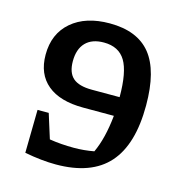

<svg xmlns="http://www.w3.org/2000/svg" viewBox="-96 -700 754 796"><g transform="rotate(15 281.5 -301.5)"><path d="M130 -189 163 -84Q212 -76 268 -76Q311 -76 354 -84Q384 -148 394 -247H263Q162 -247 108.5 -291.5Q55 -336 55 -419Q55 -509 115.5 -561Q176 -613 279 -613Q398 -613 455 -542.5Q512 -472 512 -323Q512 -155 438.5 -72.5Q365 10 213 10Q183 10 149.5 6.5Q116 3 79 -4L82 -189ZM278 -328H397Q397 -436 368.5 -483Q340 -530 276 -530Q225 -530 198 -502Q171 -474 171 -422Q171 -373 196.5 -350.5Q222 -328 278 -328Z"/></g></svg>

Font: Piazzolla SemiBold
Style: Regular
Weight: 600
Designer: Juan Pablo del Peral
Foundry: Huerta Tipografica
Version: Version 1.330